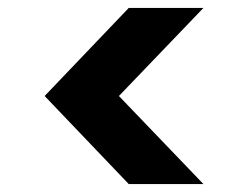

<svg xmlns="http://www.w3.org/2000/svg" viewBox="-20 -532 628 486"><path d="M495 -66H306L93 -289L306 -512H495L281 -289Z"/></svg>

Font: DM Sans 12pt Black
Style: Regular
Weight: 900
Version: Version 4.004;gftools[0.9.30]